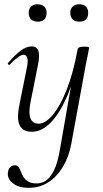

<svg xmlns="http://www.w3.org/2000/svg" viewBox="-20 -617 491 918"><path d="M116.8 281Q68.6 281 40.7 258.5Q12.8 236 18.2 205Q21.6 187.2 31 180.2Q40.4 173.2 50.8 173.2Q62.8 173.2 69 182.1Q75.2 191 79.9 203.8Q84.6 216.6 92.4 229.4Q100.2 242.2 115.1 251.1Q130 260 156 260Q178 260 198.9 246.9Q219.8 233.8 237.9 197.8Q256 161.8 267.2 94L335.6 -297L350.8 -380Q352.8 -394 380.8 -394Q397 -394 401.5 -392.5Q406 -391 406 -388Q406 -385 401.1 -361.5Q396.2 -338 391 -312L321 70Q310 131 282 178.6Q254 226.2 212.4 253.6Q170.8 281 116.8 281ZM131.8 13Q89 13 73.9 -18.3Q58.8 -49.6 73.4 -119L109.2 -297Q115 -327.6 110.1 -341.4Q105.2 -355.2 93 -355.2Q82.2 -355.2 65.2 -342.8Q48.2 -330.4 27.4 -309Q23.4 -305 19.4 -309Q15.4 -313 19.4 -317Q52.2 -355 79 -375Q105.8 -395 131.6 -395Q156 -395 163.7 -373.2Q171.4 -351.4 159.6 -297L127.8 -138Q115.4 -80.4 125 -53Q134.6 -25.6 164.4 -25.6Q196.6 -25.6 231.9 -67.1Q267.2 -108.6 298.8 -188Q330.4 -267.4 350.8 -380L362.8 -377.8Q343 -261.4 307.6 -173.2Q272.2 -85 227.2 -36Q182.2 13 131.8 13ZM160.6 -513.4Q140.2 -513.4 128.7 -524.4Q117.2 -535.4 117.2 -556.2Q117.2 -574.6 128.7 -585.6Q140.2 -596.6 160.6 -596.6Q181 -596.6 191.9 -585.6Q202.8 -574.6 202.8 -556.2Q202.8 -513.4 160.6 -513.4ZM359.4 -513.4Q339 -513.4 327.5 -524.4Q316 -535.4 316 -556.2Q316 -574.6 327.5 -585.6Q339 -596.6 359.4 -596.6Q379.8 -596.6 390.7 -585.6Q401.6 -574.6 401.6 -556.2Q401.6 -513.4 359.4 -513.4Z"/></svg>

Font: Cormorant Garamond Light
Style: Italic
Weight: 300
Italic angle: -10°
Designer: Christian Thalmann (Catharsis Fonts)
Foundry: Catharsis Fonts
Version: Version 4.001